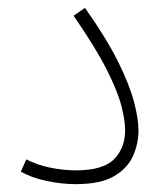

<svg xmlns="http://www.w3.org/2000/svg" viewBox="-20 -463 422 488"><path d="M33 -27 47 -58Q73 -44 107 -37Q141 -30 173 -30Q242 -30 270 -58.5Q298 -87 298 -132Q298 -157 288.5 -194Q279 -231 251 -286.5Q223 -342 167 -423L196 -443Q251 -365 280 -306.5Q309 -248 320.5 -204.5Q332 -161 332 -131Q332 -99 318.5 -67.5Q305 -36 270.5 -15.5Q236 5 173 5Q135 5 96.5 -3.5Q58 -12 33 -27Z"/></svg>

Font: Noto Sans Arabic SemCond ExtLt
Style: Regular
Weight: 200
Width: 4
Designer: Monotype Design Team, Nadine Chahine, Nizar Qandah and Khaled Hosny
Foundry: Monotype Imaging Inc.
Version: Version 2.012; ttfautohint (v1.8.4.7-5d5b)